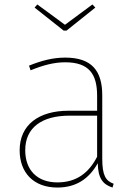

<svg xmlns="http://www.w3.org/2000/svg" viewBox="-20 -829 606 860"><path d="M394 -809 271 -718 147 -809 135 -795 265 -692H278L407 -795ZM438 -119V-402C438 -512 391 -571 272 -571C218 -571 167 -558 110 -535L117 -514C173 -537 222 -550 272 -550C379 -550 415 -497 415 -400V-333H287C154 -333 68 -270 68 -156C68 -56 130 11 237 11C320 11 378 -27 418 -98C419 -31 440 -3 484 11L489 -6C453 -19 438 -44 438 -119ZM237 -12C147 -12 93 -67 93 -156C93 -258 168 -311 292 -311H415V-127C378 -55 323 -12 237 -12Z"/></svg>

Font: Glow Sans SC Normal Thin
Style: Regular
Weight: 100
Designer: Ryoko NISHIZUKA (kana, bopomofo & ideographs); Paul D. Hunt (Latin, Greek & Cyrillic); Sandoll Communications, Soo-young
Version: Version 0.93